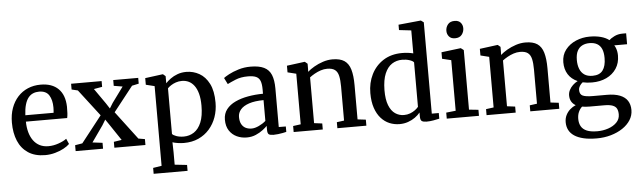

<svg xmlns="http://www.w3.org/2000/svg" viewBox="-59 -1062 5239 1573"><g transform="rotate(-5 2560.0 -275.0)"><path d="M278.5 11Q194.5 11 139 -25.8Q83.5 -62.5 56.2 -127.5Q29 -192.5 29 -277.5Q29 -344 48.2 -397.2Q67.5 -450.5 102.5 -488.8Q137.5 -527 185.2 -547.2Q233 -567.5 290 -567.5Q384 -567.5 435.8 -516.2Q487.5 -465 490 -368.5Q490 -338 488.8 -315.5Q487.5 -293 483.5 -276H144Q144.5 -228.5 155.5 -188.8Q166.5 -149 187.5 -120Q208.5 -91 239.5 -75.2Q270.5 -59.5 311 -59.5Q352.5 -59.5 395 -74.5Q437.5 -89.5 460.5 -107.5L480 -63Q462.5 -45 431 -28Q399.5 -11 359.8 0Q320 11 278.5 11ZM144 -328.5H376.5Q377.5 -338 378.2 -350.2Q379 -362.5 379 -372Q379 -433.5 354.8 -472.5Q330.5 -511.5 272.5 -511.5Q246 -511.5 223.5 -502.2Q201 -493 184 -471.8Q167 -450.5 156.8 -415.2Q146.5 -380 144 -328.5Z M589 -58.5 758.5 -274.5 590.5 -493.5 540 -505.5V-553H791V-505.5L722.5 -493.5L810.5 -367.5L839 -323.5L865.5 -366.5L958.5 -493.5L886.5 -505.5V-553H1092V-505.5L1036 -493.5L875 -289L1050 -57.5L1103 -48.5V0H847.5V-48.5L912.5 -58.5L824 -190.5L793 -236L766 -191.5L672.5 -58.5L754.5 -48.5V0H529V-48.5Z M1149.5 241V192.5L1220 181.5V-474L1149 -491.5V-546L1293.5 -565H1296.5L1317 -547.5V-489Q1333 -506.5 1357.8 -524.8Q1382.5 -543 1415.5 -555.2Q1448.5 -567.5 1488 -567.5Q1545.5 -567.5 1595 -539.5Q1644.5 -511.5 1675 -451.8Q1705.5 -392 1705.5 -296Q1705.5 -233 1686 -177.5Q1666.5 -122 1629.2 -79.5Q1592 -37 1539.2 -13Q1486.5 11 1419.5 11Q1395.5 11 1368.8 7Q1342 3 1325.5 -3L1327.5 80.5V181.5L1428.5 192.5V241ZM1422.5 -41.5Q1469 -41.5 1506.8 -66.2Q1544.5 -91 1566.5 -143.8Q1588.5 -196.5 1588.5 -281.5Q1588.5 -338.5 1577.5 -379.5Q1566.5 -420.5 1547 -446.5Q1527.5 -472.5 1501.8 -484.8Q1476 -497 1446.5 -497Q1419.5 -497 1396.2 -489Q1373 -481 1355.2 -469.2Q1337.5 -457.5 1327.5 -446.5V-71.5Q1335 -60.5 1361.5 -51Q1388 -41.5 1422.5 -41.5Z M1936 11Q1891.5 11 1853.8 -6.8Q1816 -24.5 1792.8 -60Q1769.5 -95.5 1769.5 -149.5Q1769.5 -199.5 1796.8 -234.5Q1824 -269.5 1870.5 -291.2Q1917 -313 1976 -323.5Q2035 -334 2099 -334.5V-370Q2099 -413.5 2089.5 -439Q2080 -464.5 2056 -475.8Q2032 -487 1987.5 -487Q1929.5 -487 1886 -469Q1842.5 -451 1818.5 -438.5L1792.5 -490.5Q1803.5 -500 1836.5 -517.8Q1869.5 -535.5 1916.5 -550Q1963.5 -564.5 2015.5 -564.5Q2086 -564.5 2127.2 -544.2Q2168.5 -524 2186.2 -480.8Q2204 -437.5 2204 -368.5V-51.5L2262 -51V-6.5Q2251 -3.5 2232.5 0Q2214 3.5 2193.5 6Q2173 8.5 2155.5 8.5Q2128.5 8.5 2117.2 0.2Q2106 -8 2106 -37.5V-69.5Q2094 -56.5 2069.5 -37.5Q2045 -18.5 2011.2 -3.8Q1977.5 11 1936 11ZM1982 -58.5Q2008.5 -58.5 2041.2 -73.8Q2074 -89 2099 -111V-282Q2026.5 -281.5 1979.5 -265.8Q1932.5 -250 1909.5 -223Q1886.5 -196 1886.5 -162Q1886.5 -125.5 1899 -102.8Q1911.5 -80 1933 -69.2Q1954.5 -58.5 1982 -58.5Z M2385 -58V-474L2314.5 -491.5V-546L2459.5 -565H2463.5L2484.5 -547.5V-506L2483.5 -481Q2505 -500.5 2538.5 -520Q2572 -539.5 2611.5 -552.5Q2651 -565.5 2690 -565.5Q2752.5 -565.5 2787.8 -541.8Q2823 -518 2837.8 -467.8Q2852.5 -417.5 2852.5 -339V-57.5L2920 -49.5V0H2681.5V-49.5L2741.5 -57.5V-338Q2741.5 -391 2733.5 -425.5Q2725.5 -460 2703.5 -476.2Q2681.5 -492.5 2640 -492.5Q2613.5 -492.5 2587 -483.8Q2560.5 -475 2536.5 -461.5Q2512.5 -448 2495 -434.5V-58L2561.5 -49.5V0H2322V-49.5Z M3193 11Q3149.5 11 3110.2 -5.2Q3071 -21.5 3040.8 -55.2Q3010.5 -89 2993 -140.5Q2975.5 -192 2975.5 -262.5Q2975.5 -347 3009.8 -416Q3044 -485 3108.5 -526.2Q3173 -567.5 3263.5 -567.5Q3289 -567.5 3312.2 -564.5Q3335.5 -561.5 3354.5 -556.5V-745.5L3254.5 -757V-801L3436.5 -819H3440L3462.5 -802.5V-51.5H3520V-5Q3499.5 -0.5 3471.2 4.8Q3443 10 3413.5 10Q3389 10 3376 1.8Q3363 -6.5 3363 -37V-69.5Q3346.5 -48.5 3321 -30.2Q3295.5 -12 3263 -0.5Q3230.5 11 3193 11ZM3235 -60Q3262.5 -60 3286 -69Q3309.5 -78 3327 -91.2Q3344.5 -104.5 3354.5 -117V-482.5Q3346.5 -494.5 3319 -503.5Q3291.5 -512.5 3258.5 -512.5Q3212 -512.5 3175 -488.8Q3138 -465 3116 -413.2Q3094 -361.5 3093 -277.5Q3092.5 -200 3111.5 -152Q3130.5 -104 3163 -82Q3195.5 -60 3235 -60Z M3581 0V-49.5L3659.5 -58V-474L3585.5 -492V-545.5L3743 -565H3746L3769 -547.5V-57.5L3846 -49.5V0ZM3706 -650Q3674 -650 3657.2 -669.8Q3640.5 -689.5 3640.5 -716.5Q3640.5 -746 3658.8 -769Q3677 -792 3714 -792H3715Q3747 -792 3763.8 -772.8Q3780.5 -753.5 3780.5 -726.5Q3780.5 -696.5 3762.2 -673.2Q3744 -650 3707 -650Z M3971.5 -58V-474L3901 -491.5V-546L4046 -565H4050L4071 -547.5V-506L4070 -481Q4091.5 -500.5 4125 -520Q4158.5 -539.5 4198 -552.5Q4237.5 -565.5 4276.5 -565.5Q4339 -565.5 4374.2 -541.8Q4409.5 -518 4424.2 -467.8Q4439 -417.5 4439 -339V-57.5L4506.5 -49.5V0H4268V-49.5L4328 -57.5V-338Q4328 -391 4320 -425.5Q4312 -460 4290 -476.2Q4268 -492.5 4226.5 -492.5Q4200 -492.5 4173.5 -483.8Q4147 -475 4123 -461.5Q4099 -448 4081.5 -434.5V-58L4148 -49.5V0H3908.5V-49.5Z M4792 268.5Q4729.5 268.5 4683.8 257.8Q4638 247 4608 227Q4578 207 4563.5 178.5Q4549 150 4549 114.5Q4549 82.5 4561.8 56.5Q4574.5 30.5 4596 11.5Q4617.5 -7.5 4643 -18Q4620 -31 4608 -52Q4596 -73 4596 -102Q4596 -124.5 4606.8 -145.8Q4617.5 -167 4635.8 -184.5Q4654 -202 4676 -213Q4625 -235.5 4598.8 -277.2Q4572.5 -319 4572.5 -376.5Q4572.5 -436.5 4605.8 -479.2Q4639 -522 4692.2 -544.8Q4745.5 -567.5 4805 -567.5Q4856 -567.5 4896.5 -556.8Q4937 -546 4965 -524.5Q4976 -536.5 5006.8 -552.5Q5037.5 -568.5 5075.5 -568.5H5106V-478.5H5000.5Q5008 -467.5 5013 -454Q5018 -440.5 5020.8 -425Q5023.5 -409.5 5023.5 -392.5Q5023.5 -331.5 4993.8 -286.2Q4964 -241 4912 -216.2Q4860 -191.5 4793 -191.5Q4772 -191.5 4752.5 -193.5Q4733 -195.5 4716 -199.5Q4701 -187.5 4691.2 -172Q4681.5 -156.5 4681.5 -139Q4681.5 -103.5 4706.2 -91.8Q4731 -80 4791 -80H4904.5Q4969.5 -80 5011.8 -63.2Q5054 -46.5 5074.2 -15Q5094.5 16.5 5094.5 61Q5094.5 105.5 5070.8 143.2Q5047 181 5005 209Q4963 237 4908.2 252.8Q4853.5 268.5 4792 268.5ZM4802 210.5Q4848.5 210.5 4891 196.2Q4933.5 182 4960.8 154.5Q4988 127 4988 88Q4988 60.5 4979 41.8Q4970 23 4945.5 13.2Q4921 3.5 4874 3.5H4756Q4739 3.5 4723.2 2.2Q4707.5 1 4694 -1.5Q4675.5 15.5 4664.8 39.8Q4654 64 4654 96.5Q4654 132 4668.5 157.5Q4683 183 4715.2 196.8Q4747.5 210.5 4802 210.5ZM4802.5 -245.5Q4860 -245.5 4886.2 -280.8Q4912.5 -316 4912.5 -382.5Q4912.5 -427.5 4899.8 -456.8Q4887 -486 4861.8 -500.2Q4836.5 -514.5 4799.5 -514.5Q4766 -514.5 4740 -501.5Q4714 -488.5 4699.2 -460Q4684.5 -431.5 4684.5 -385Q4684.5 -344 4696.8 -312.5Q4709 -281 4734.8 -263.2Q4760.5 -245.5 4802.5 -245.5Z"/></g></svg>

Font: Merriweather 24pt Medium
Style: Regular
Weight: 500
Designer: Eben Sorkin
Foundry: Eben Sorkin
Version: Version 2.100